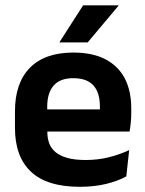

<svg xmlns="http://www.w3.org/2000/svg" viewBox="-20 -706 559 738"><path d="M286.5 12Q160.5 12 99 -46Q37.5 -104 37.5 -214V-278Q37.5 -387 95 -445.5Q152.5 -504 262 -504Q336 -504 385.5 -478Q435 -452 459.8 -404.2Q484.5 -356.5 484.5 -290V-272.5Q484.5 -254.5 482.8 -235.8Q481 -217 478 -200.5H362Q363.5 -228 363.8 -252.8Q364 -277.5 364 -297.5Q364 -332 353 -356.2Q342 -380.5 319.5 -393Q297 -405.5 262 -405.5Q210.5 -405.5 186 -377Q161.5 -348.5 161.5 -296V-250.5L162 -236V-197.5Q162 -174.5 169.2 -155Q176.5 -135.5 193.5 -121.2Q210.5 -107 238.8 -99Q267 -91 309.5 -91Q355.5 -91 397.2 -101.2Q439 -111.5 476.5 -129L465.5 -28Q432 -9.5 386.8 1.2Q341.5 12 286.5 12ZM105.5 -200.5V-285.5H452V-200.5ZM299.5 -685.5H435.5V-684L317 -543H209V-544.5Z"/></svg>

Font: Anek Bangla SemiBold
Style: Regular
Weight: 600
Designer: Sulekha Rajkumar (Bangla), Yesha Goshar (Latin)
Foundry: Ek Type
Version: Version 1.003